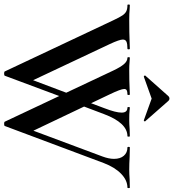

<svg xmlns="http://www.w3.org/2000/svg" viewBox="26 -890 866 959"><g transform="rotate(90 459.5 -410.0)"><path d="M347 3Q337 3 336 -1L81 -542Q66 -574 56.5 -588Q47 -602 35.5 -607.5Q24 -613 5 -613Q2 -613 2 -619Q2 -625 5 -625Q20 -625 26 -624Q46 -622 78 -622Q145 -622 191 -624Q204 -625 223 -625Q226 -625 226 -619Q226 -613 223 -613Q198 -613 187.5 -608Q177 -603 177 -590Q177 -573 200 -524L389 -123L347 -54L462 -359L481 -331L358 -1Q357 3 347 3ZM917 -613Q880 -613 847.5 -581.5Q815 -550 794 -495L609 -1Q608 3 598 3Q588 3 587 -1L332 -542Q315 -578 300 -595.5Q285 -613 268 -613Q265 -613 265 -619Q265 -625 268 -625Q278 -625 291.5 -623.5Q305 -622 330 -622Q387 -622 425 -624Q435 -625 451 -625Q454 -625 454 -619Q454 -613 451 -613Q437 -613 430.5 -609.5Q424 -606 424 -597Q424 -580 451 -524L642 -123L599 -54L761 -488Q773 -520 773 -546Q773 -577 757.5 -595Q742 -613 716 -613Q713 -613 713 -619Q713 -625 716 -625L762 -624Q798 -622 828 -622Q848 -622 874 -624L917 -625Q919 -625 919 -619Q919 -613 917 -613ZM542 -584Q542 -613 517 -613Q514 -613 514 -619Q514 -625 517 -625Q525 -625 534.5 -623.5Q544 -622 582 -622Q599 -622 623 -624L660 -625Q662 -625 662 -619Q662 -613 660 -613Q593 -613 549 -495L487 -331L468 -359L520 -498Q542 -555 542 -584ZM472 -823Q478 -823 483 -818L585 -702Q586 -702 586 -700Q586 -698 583.5 -696Q581 -694 580 -695L472 -734L363 -695Q361 -694 358 -697.5Q355 -701 357 -702L460 -818Q465 -823 472 -823Z"/></g></svg>

Font: Cormorant SC
Style: Bold
Weight: 700
Designer: Christian Thalmann (Catharsis Fonts)
Foundry: Catharsis Fonts
Version: Version 4.000